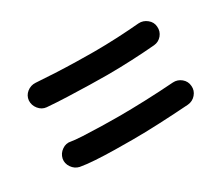

<svg xmlns="http://www.w3.org/2000/svg" viewBox="-64 -577 638 554"><g transform="rotate(-30 255.5 -300.0)"><path d="M44.4 -406.7Q45.9 -422.4 58.3 -432.4Q70.8 -442.4 86.9 -441.4Q113.8 -439.5 149.7 -437.7Q185.5 -436 220.2 -435.3Q254.9 -434.6 276.9 -434.6Q316.4 -434.6 356.4 -436.5Q396.5 -438.5 429.7 -441.4Q445.3 -442.4 458 -432.1Q470.7 -421.9 471.7 -406.2Q473.1 -390.1 462.9 -377.9Q452.6 -365.7 437 -364.3Q401.9 -361.3 360.4 -359.4Q318.8 -357.4 276.9 -357.4Q253.9 -357.4 218.8 -358.2Q183.6 -358.9 146.2 -360.4Q108.9 -361.8 79.1 -364.3Q64 -365.7 53.7 -378.4Q43.5 -391.1 44.4 -406.7ZM44.9 -212.9Q48.3 -228.5 61.8 -237.8Q75.2 -247.1 90.3 -243.7Q100.1 -241.7 128.2 -240.2Q156.2 -238.8 189.7 -238Q223.1 -237.3 248 -237.3Q286.1 -237.3 334.7 -239Q383.3 -240.7 430.2 -244.1Q445.8 -245.1 458.3 -234.9Q470.7 -224.6 471.7 -208.5Q473.1 -192.9 462.6 -180.7Q452.1 -168.5 436 -167Q387.7 -163.6 337.9 -161.4Q288.1 -159.2 248 -159.2Q221.2 -159.2 188 -159.7Q154.8 -160.2 124.5 -162.1Q94.2 -164.1 75.7 -167.5Q60.5 -170.9 51.3 -184.3Q42 -197.8 44.9 -212.9Z"/></g></svg>

Font: Mikhak-FD SemiBold
Style: Regular
Weight: 600
Designer: Amin Abedi
Version: Version 3.2